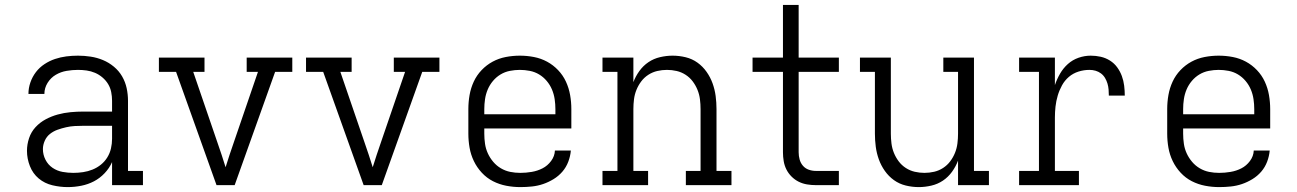

<svg xmlns="http://www.w3.org/2000/svg" viewBox="-20 -755 5290 783"><path d="M256 8Q225 8 193.5 0.5Q162 -7 138 -27Q114 -47 102 -77.5Q90 -108 90 -140Q90 -166 98.5 -191.5Q107 -217 125 -236.5Q143 -256 166.5 -268.5Q190 -281 215.5 -288Q241 -295 267.5 -297.5Q294 -300 320 -300H437V-344Q437 -362 433.5 -379.5Q430 -397 421 -412Q412 -427 398 -439Q384 -451 367.5 -458Q351 -465 333.5 -467.5Q316 -470 298 -470Q275 -470 251.5 -466Q228 -462 207.5 -450Q187 -438 174 -417Q161 -396 161 -372H96Q96 -396 104 -419Q112 -442 126.5 -461Q141 -480 161.5 -493.5Q182 -507 204.5 -514.5Q227 -522 250.5 -525Q274 -528 298 -528Q324 -528 350 -524Q376 -520 400 -510Q424 -500 444.5 -483Q465 -466 478 -443.5Q491 -421 496.5 -395.5Q502 -370 502 -344V-58H563V0H437V-94Q426 -69 406.5 -48.5Q387 -28 363 -15.5Q339 -3 311.5 2.5Q284 8 256 8ZM279 -50Q299 -50 319 -53Q339 -56 357.5 -63.5Q376 -71 391.5 -83.5Q407 -96 417.5 -113Q428 -130 432.5 -149.5Q437 -169 437 -189V-242H320Q302 -242 284.5 -241Q267 -240 249.5 -236Q232 -232 215 -226Q198 -220 184 -209Q170 -198 162.5 -181Q155 -164 155 -147Q155 -124 165.5 -103.5Q176 -83 194.5 -70.5Q213 -58 235 -54Q257 -50 279 -50Z M863 0 698 -462H628V-520H814V-462H768L867 -173Q876 -148 884 -123Q892 -98 900 -73Q908 -98 916 -123Q924 -148 933 -173L1032 -462H986V-520H1172V-462H1102L937 0Z M1463 0 1298 -462H1228V-520H1414V-462H1368L1467 -173Q1476 -148 1484 -123Q1492 -98 1500 -73Q1508 -98 1516 -123Q1524 -148 1533 -173L1632 -462H1586V-520H1772V-462H1702L1537 0Z M2102 8Q2073 8 2044.5 2.5Q2016 -3 1990.5 -16Q1965 -29 1945 -50.5Q1925 -72 1912.5 -98Q1900 -124 1895 -152.5Q1890 -181 1890 -210V-310Q1890 -339 1895 -367.5Q1900 -396 1912 -422Q1924 -448 1944 -469Q1964 -490 1989 -503.5Q2014 -517 2042.5 -522.5Q2071 -528 2100 -528Q2129 -528 2157.5 -522.5Q2186 -517 2211 -503.5Q2236 -490 2256 -469Q2276 -448 2288 -422Q2300 -396 2305 -367.5Q2310 -339 2310 -310V-231H1955V-210Q1955 -189 1958 -168.5Q1961 -148 1969.5 -129.5Q1978 -111 1991.5 -95Q2005 -79 2023 -68.5Q2041 -58 2061 -54Q2081 -50 2102 -50Q2125 -50 2148.5 -54Q2172 -58 2192.5 -68.5Q2213 -79 2227.5 -98.5Q2242 -118 2243 -141H2308Q2306 -118 2297.5 -95.5Q2289 -73 2273.5 -55Q2258 -37 2237.5 -24.5Q2217 -12 2195 -4.5Q2173 3 2149.5 5.5Q2126 8 2102 8ZM1955 -289H2245V-310Q2245 -330 2242 -350.5Q2239 -371 2231 -390Q2223 -409 2209.5 -425Q2196 -441 2178.5 -451.5Q2161 -462 2140.5 -466Q2120 -470 2100 -470Q2080 -470 2059.5 -466Q2039 -462 2021.5 -451.5Q2004 -441 1990.5 -425Q1977 -409 1969 -390Q1961 -371 1958 -350.5Q1955 -330 1955 -310Z M2437 0V-58H2498V-462H2437V-520H2563V-420Q2572 -444 2587.5 -465.5Q2603 -487 2624.5 -501.5Q2646 -516 2672 -522Q2698 -528 2723 -528Q2750 -528 2776.5 -521.5Q2803 -515 2824.5 -499.5Q2846 -484 2861.5 -462Q2877 -440 2886 -415Q2895 -390 2898.5 -363.5Q2902 -337 2902 -310V-58H2963V0H2777V-58H2837V-310Q2837 -330 2834.5 -350Q2832 -370 2824.5 -388.5Q2817 -407 2805 -423Q2793 -439 2776 -450Q2759 -461 2739.5 -465.5Q2720 -470 2700 -470Q2680 -470 2660.5 -465.5Q2641 -461 2624 -450Q2607 -439 2595 -423Q2583 -407 2575.5 -388.5Q2568 -370 2565.5 -350Q2563 -330 2563 -310V-58H2623V0Z M3307 0Q3289 0 3271 -3Q3253 -6 3237 -14Q3221 -22 3208 -35Q3195 -48 3187 -64Q3179 -80 3176 -98Q3173 -116 3173 -134V-462H3049V-520H3173V-735H3237V-520H3401V-462H3237V-134Q3237 -119 3241 -104.5Q3245 -90 3254.5 -79Q3264 -68 3278 -63Q3292 -58 3307 -58H3401V0Z M3727 8Q3700 8 3673.5 1.5Q3647 -5 3625.5 -20.5Q3604 -36 3588.5 -58Q3573 -80 3564 -105Q3555 -130 3551.5 -156.5Q3548 -183 3548 -210V-462H3487V-520H3613V-210Q3613 -190 3615.5 -170Q3618 -150 3625.5 -131.5Q3633 -113 3645 -97Q3657 -81 3674 -70Q3691 -59 3710.5 -54.5Q3730 -50 3750 -50Q3770 -50 3789.5 -54.5Q3809 -59 3826 -70Q3843 -81 3855 -97Q3867 -113 3874.5 -131.5Q3882 -150 3884.5 -170Q3887 -190 3887 -210V-462H3827V-520H3952V-58H4013V0H3887V-100Q3878 -76 3862.5 -54.5Q3847 -33 3825.5 -18.5Q3804 -4 3778 2Q3752 8 3727 8Z M4136 0V-58H4217V-462H4136V-520H4282V-408Q4290 -432 4303 -454.5Q4316 -477 4335 -494Q4354 -511 4378.5 -519.5Q4403 -528 4428 -528Q4449 -528 4469 -523.5Q4489 -519 4506.5 -508Q4524 -497 4536 -480.5Q4548 -464 4555 -445Q4562 -426 4564.5 -405.5Q4567 -385 4567 -365H4502Q4502 -377 4501 -389.5Q4500 -402 4496.5 -414Q4493 -426 4486.5 -437Q4480 -448 4470 -455.5Q4460 -463 4448 -466.5Q4436 -470 4423 -470Q4400 -470 4378 -463Q4356 -456 4339 -441.5Q4322 -427 4311 -407Q4300 -387 4293.5 -365Q4287 -343 4284.5 -320.5Q4282 -298 4282 -276V-58H4380V0Z M4952 8Q4923 8 4894.5 2.5Q4866 -3 4840.5 -16Q4815 -29 4795 -50.5Q4775 -72 4762.5 -98Q4750 -124 4745 -152.5Q4740 -181 4740 -210V-310Q4740 -339 4745 -367.5Q4750 -396 4762 -422Q4774 -448 4794 -469Q4814 -490 4839 -503.5Q4864 -517 4892.5 -522.5Q4921 -528 4950 -528Q4979 -528 5007.5 -522.5Q5036 -517 5061 -503.5Q5086 -490 5106 -469Q5126 -448 5138 -422Q5150 -396 5155 -367.5Q5160 -339 5160 -310V-231H4805V-210Q4805 -189 4808 -168.5Q4811 -148 4819.5 -129.5Q4828 -111 4841.5 -95Q4855 -79 4873 -68.5Q4891 -58 4911 -54Q4931 -50 4952 -50Q4975 -50 4998.5 -54Q5022 -58 5042.5 -68.5Q5063 -79 5077.5 -98.5Q5092 -118 5093 -141H5158Q5156 -118 5147.5 -95.5Q5139 -73 5123.5 -55Q5108 -37 5087.5 -24.5Q5067 -12 5045 -4.5Q5023 3 4999.5 5.5Q4976 8 4952 8ZM4805 -289H5095V-310Q5095 -330 5092 -350.5Q5089 -371 5081 -390Q5073 -409 5059.5 -425Q5046 -441 5028.5 -451.5Q5011 -462 4990.5 -466Q4970 -470 4950 -470Q4930 -470 4909.5 -466Q4889 -462 4871.5 -451.5Q4854 -441 4840.5 -425Q4827 -409 4819 -390Q4811 -371 4808 -350.5Q4805 -330 4805 -310Z"/></svg>

Font: Iosevka Etoile Light
Style: Regular
Weight: 300
Designer: Belleve Invis
Foundry: Belleve Invis
Version: Version 25.0.1; ttfautohint (v1.8.4)